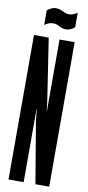

<svg xmlns="http://www.w3.org/2000/svg" viewBox="-98 -924 443 962"><g transform="rotate(10 123.5 -443.0)"><path d="M20 0V-735H95L143.5 -417L148.5 -373H150V-735H227V0H157L104 -315L98.5 -372H97V0ZM174 -790.5Q155.5 -790.5 139.5 -799.5Q122.5 -809.5 104 -809.5Q93 -809.5 81.5 -804.8Q70 -800 61.5 -793.5V-867.5Q67 -873 74 -876.8Q81 -880.5 88 -883.5Q95 -886.5 104 -886.5Q122.5 -886.5 139 -878.5Q147.5 -874.5 156.2 -871Q165 -867.5 174 -867.5Q185 -867.5 196.5 -872.2Q208 -877 216.5 -883.5V-809.5Q208.5 -801 196 -795.8Q183.5 -790.5 174 -790.5Z"/></g></svg>

Font: League Gothic Condensed
Style: Regular
Weight: 400
Width: 3
Designer: The League of Moveable Type
Version: Version 2.001